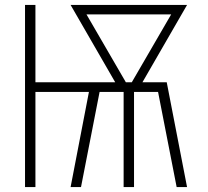

<svg xmlns="http://www.w3.org/2000/svg" viewBox="-20 -755 840 775"><path d="M81 0V-735H123V-423H445L265 -735H735L555 -423H653L735 0H693L618 -384H521V0H479V-384H382L307 0H265L339 -384H123V0ZM512 -423 671 -697H329L488 -423Z"/></svg>

Font: Iosevka Aile Extralight
Style: Regular
Weight: 200
Designer: Belleve Invis
Foundry: Belleve Invis
Version: Version 31.1.0; ttfautohint (v1.8.4)